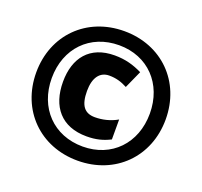

<svg xmlns="http://www.w3.org/2000/svg" viewBox="-126 -868 1077 1023"><g transform="rotate(20 412.0 -357.0)"><path d="M412 10C625 10 779 -144 779 -357C779 -570 625 -724 412 -724C199 -724 45 -570 45 -357C45 -144 199 10 412 10ZM412 -70C247 -70 133 -188 133 -357C133 -526 247 -644 412 -644C575 -644 689 -526 689 -357C689 -188 575 -70 412 -70ZM413 -128C465 -128 505 -138 546 -159V-272C506 -249 462 -239 420 -239C361 -239 333 -274 333 -357C333 -433 365 -474 417 -474C455 -474 486 -465 520 -447L565 -547C517 -571 468 -585 408 -585C267 -585 196 -495 196 -359C196 -219 269 -128 413 -128Z"/></g></svg>

Font: Noto Sans Malayalam Black
Style: Regular
Weight: 900
Designer: Jelle Bosma - Monotype Design Team
Foundry: Monotype Imaging Inc.
Version: Version 2.104